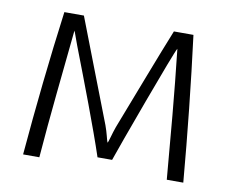

<svg xmlns="http://www.w3.org/2000/svg" viewBox="-64 -607 829 687"><g transform="rotate(10 351.0 -263.5)"><path d="M60 0H119C131 -155 148 -307 164 -468C167 -463 174 -440 183 -417C230 -295 291 -136 324 -36H377C389 -73 531 -463 538 -468C556 -308 569 -153 582 0H642C627 -175 608 -354 586 -527H515C476 -431 424 -293 370 -154C361 -130 353 -94 350 -94C346 -104 342 -127 332 -154C279 -292 225 -430 188 -527H117C94 -354 75 -175 60 0Z"/></g></svg>

Font: Repo Light
Style: Regular
Weight: 300
Designer: Stefan Peev
Foundry: Context Ltd
Version: Version 001.502